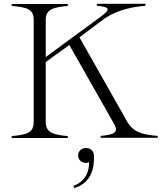

<svg xmlns="http://www.w3.org/2000/svg" viewBox="-20 -720 879 1003"><path d="M647 -80 395 -525 527 -624C599 -670 667 -683 740 -690V-700H486V-690C554 -683 563 -673 497 -626L219 -422V-617C219 -674 263 -682 334 -689V-699H41V-689C118 -682 156 -674 156 -617V-82C156 -25 117 -16 41 -9V1H334V-9C263 -16 219 -25 219 -82V-396L342 -485L573 -78C605 -26 575 -17 506 -10V0H804V-10C734 -16 681 -25 647 -80ZM364 251 368 263C449 237 473 172 471 96C471 67 451 53 429 53C407 53 388 69 388 92C388 115 407 131 428 131C435 131 440 129 445 127C447 171 429 227 364 251Z"/></svg>

Font: Sprat Light
Style: Regular
Weight: 300
Designer: Ethan Nakache
Foundry: Collletttivo
Version: Version 2.000;Glyphs 3.2 (3217)